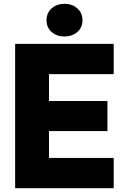

<svg xmlns="http://www.w3.org/2000/svg" viewBox="-20 -995 664 1015"><path d="M581 0H60V-763H581V-603H239V-461H548V-302H239V-160H581ZM226 -888Q226 -927 253.5 -951Q281 -975 321 -975Q361 -975 388.5 -951Q416 -927 416 -888Q416 -849 388.5 -825.5Q361 -802 321 -802Q281 -802 253.5 -825.5Q226 -849 226 -888Z"/></svg>

Font: Open Sauce Sans Black
Style: Regular
Weight: 900
Designer: Alfredo Marco Pradil
Foundry: Creative Sauce Fz LLC
Version: Version 1.477